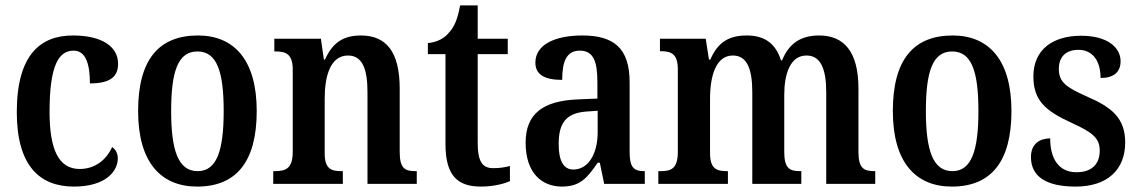

<svg xmlns="http://www.w3.org/2000/svg" viewBox="-20 -679 4205 709"><path d="M253 10C372 10 415 -48 415 -94C415 -113 407 -127 394 -136C374 -91 333 -55 274 -55C196 -55 163 -128 163 -266C163 -441 198 -492 252 -492C299 -492 312 -437 312 -371C393 -371 416 -400 416 -444C416 -506 358 -548 249 -548C133 -548 42 -481 42 -265C42 -65 128 10 253 10Z M708 10C852 10 928 -81 928 -269C928 -457 845 -548 711 -548C565 -548 490 -457 490 -269C490 -81 573 10 708 10ZM710 -47C638 -47 612 -124 612 -269C612 -415 637 -489 709 -489C781 -489 806 -415 806 -269C806 -124 781 -47 710 -47Z M989 0H1246V-47H1242C1203 -47 1179 -55 1179 -113V-315C1179 -398 1200 -474 1265 -474C1319 -474 1337 -423 1337 -338V0H1519V-47H1515C1476 -47 1456 -56 1456 -118V-352C1456 -489 1405 -548 1313 -548C1247 -548 1208 -521 1180 -459H1176L1165 -536H993V-489H998C1035 -489 1061 -480 1061 -422V-118C1061 -56 1034 -47 995 -47H989Z M1756 10C1806 10 1845 -2 1863 -10V-66C1844 -61 1825 -58 1801 -58C1760 -58 1744 -85 1744 -151V-479H1855V-536H1744V-659H1679C1670 -609 1658 -581 1640 -561C1623 -539 1596 -523 1560 -520V-479H1625V-147C1625 -30 1670 10 1756 10Z M2055 10C2123 10 2149 -23 2187 -78H2195L2211 0H2361V-47H2358C2319 -47 2305 -63 2305 -118V-375C2305 -502 2246 -548 2130 -548C2031 -548 1957 -515 1957 -448C1957 -404 1990 -384 2056 -384C2056 -450 2071 -492 2121 -492C2174 -492 2186 -448 2186 -373V-315L2115 -312C1985 -307 1921 -259 1921 -152C1921 -41 1980 10 2055 10ZM2097 -53C2060 -53 2043 -87 2043 -147C2043 -222 2068 -261 2144 -267L2187 -270V-191C2187 -110 2152 -53 2097 -53Z M2411 0H2668V-47H2665C2627 -47 2602 -55 2602 -113V-315C2602 -399 2624 -474 2686 -474C2739 -474 2758 -424 2758 -338V0H2939V-47H2935C2897 -47 2876 -56 2876 -118V-328C2876 -406 2898 -474 2958 -474C3011 -474 3031 -424 3031 -338V0H3212V-47H3210C3171 -47 3150 -56 3150 -118V-352C3150 -489 3096 -548 3005 -548C2940 -548 2894 -521 2868 -456H2864C2843 -523 2798 -548 2738 -548C2669 -548 2630 -521 2603 -459H2598L2586 -536H2417V-490H2419C2458 -490 2483 -481 2483 -423V-118C2483 -56 2458 -47 2420 -47H2411Z M3495 10C3639 10 3715 -81 3715 -269C3715 -457 3632 -548 3498 -548C3352 -548 3277 -457 3277 -269C3277 -81 3360 10 3495 10ZM3497 -47C3425 -47 3399 -124 3399 -269C3399 -415 3424 -489 3496 -489C3568 -489 3593 -415 3593 -269C3593 -124 3568 -47 3497 -47Z M3952 10C4069 10 4135 -52 4135 -153C4135 -243 4085 -283 3995 -322C3916 -357 3890 -376 3890 -425C3890 -468 3915 -495 3962 -495C4012 -495 4044 -458 4044 -391C4093 -391 4118 -413 4118 -453C4118 -502 4072 -547 3972 -547C3867 -547 3796 -495 3796 -397C3796 -307 3841 -269 3940 -224C4014 -190 4041 -169 4041 -123C4041 -75 4014 -43 3955 -43C3891 -43 3858 -91 3858 -168C3822 -168 3787 -150 3787 -99C3787 -30 3839 10 3952 10Z"/></svg>

Font: Noto Serif Ethiopic Condensed SemiBold
Style: Regular
Weight: 600
Width: 3
Designer: Monotype Design Team
Foundry: Monotype Imaging Inc.
Version: Version 2.102